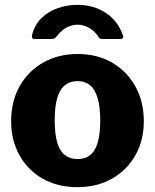

<svg xmlns="http://www.w3.org/2000/svg" viewBox="-20 -763 640 793"><path d="M299 10Q218 10 156.5 -25Q95 -60 60.5 -121.5Q26 -183 26 -262Q26 -346 62 -408.5Q98 -471 160 -505.5Q222 -540 300 -540Q382 -540 443.5 -504Q505 -468 539.5 -405.5Q574 -343 574 -262Q574 -183 539 -121.5Q504 -60 442.5 -25Q381 10 299 10ZM300 -106Q332 -106 353 -123Q374 -140 384 -176Q394 -212 394 -266Q394 -321 383.5 -357Q373 -393 352.5 -410.5Q332 -428 300 -428Q269 -428 247.5 -410.5Q226 -393 216 -357Q206 -321 206 -266Q206 -211 216 -175.5Q226 -140 247.5 -123Q269 -106 300 -106ZM475 -602H403Q397 -602 393 -604Q389 -606 384 -614Q372 -634 348.5 -647.5Q325 -661 300 -661Q283 -661 266.5 -654.5Q250 -648 237.5 -637.5Q225 -627 216 -615Q210 -608 206 -605Q202 -602 193 -602H122Q115 -602 113 -606.5Q111 -611 112 -617Q123 -661 151.5 -688.5Q180 -716 219 -729.5Q258 -743 300 -743Q344 -743 381 -728.5Q418 -714 445.5 -686.5Q473 -659 487 -619Q494 -602 475 -602Z"/></svg>

Font: Libre Franklin Thin ExtraBold
Style: Regular
Weight: 800
Version: Version 3.000